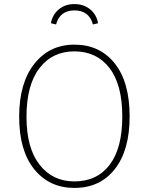

<svg xmlns="http://www.w3.org/2000/svg" viewBox="-20 -912 730 942"><path d="M345 -892Q391 -892 422.5 -866Q454 -840 461 -798L436 -792Q417 -861 345 -861Q274 -861 255 -792L230 -798Q237 -840 268.5 -866Q300 -892 345 -892ZM345 -693Q469 -693 542.5 -601.5Q616 -510 616 -340Q616 -175 543.5 -82.5Q471 10 345 10Q222 10 148 -81.5Q74 -173 74 -339Q74 -505 148.5 -599Q223 -693 345 -693ZM345 -660Q237 -660 173.5 -577.5Q110 -495 110 -339Q110 -186 174 -104Q238 -22 345 -22Q456 -22 518 -103.5Q580 -185 580 -340Q580 -497 517 -578.5Q454 -660 345 -660Z"/></svg>

Font: Fira Sans UltraLight
Style: Regular
Weight: 200
Designer: Carrois Corporate & Edenspiekermann AG
Foundry: Carrois Corporate GbR & Edenspiekermann AG
Version: Version 4.106;PS 004.106;hotconv 1.0.70;makeotf.lib2.5.58329